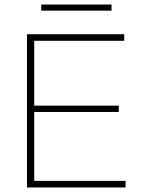

<svg xmlns="http://www.w3.org/2000/svg" viewBox="-20 -827 628 847"><path d="M99 0V-676H131V0ZM117 0V-29H534V0ZM117 -333V-361H504V-333ZM117 -647V-676H528V-647ZM162 -807H472V-780H162Z"/></svg>

Font: Outfit Thin
Style: Regular
Weight: 100
Designer: Rodrigo Fuenzalida
Foundry: fragTYPE
Version: Version 1.100;gftools[0.9.27]